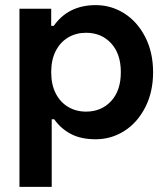

<svg xmlns="http://www.w3.org/2000/svg" viewBox="-20 -530 644 750"><path d="M56 -496H180V-429H190Q247 -510 354 -510Q414 -510 465 -478Q516 -446 547 -386Q578 -326 578 -248Q578 -170 547 -110Q516 -50 465 -18Q414 14 354 14Q295 14 255.5 -7.5Q216 -29 192 -64H182V200H56ZM316 -94Q376 -94 414 -135Q452 -176 452 -248Q452 -320 414 -361Q376 -402 316 -402Q277 -402 246 -383.5Q215 -365 197.5 -330.5Q180 -296 180 -248Q180 -200 197.5 -165.5Q215 -131 246 -112.5Q277 -94 316 -94Z"/></svg>

Font: Space Grotesk Variable
Style: Regular
Weight: 400
Designer: Florian Karsten (Space Grotesk), Colophon Foundry (Space Mono)
Foundry: Florian Karsten
Version: Version 1.106